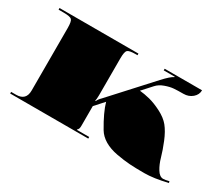

<svg xmlns="http://www.w3.org/2000/svg" viewBox="-86 -666 1028 884"><g transform="rotate(30 428.5 -223.5)"><path d="M375.9 -139.9V-36.7Q375.9 -25.3 374.1 -20.5Q372.4 -15.7 367.1 -10.5V-8.7H432.7V0H17.5V-8.7H43.7Q96.2 -8.7 96.2 -61.2V-393.4Q96.2 -428.8 87.6 -437.3Q79.1 -445.8 43.7 -445.8H17.5V-454.5H437.1V-445.8H428.3Q392.9 -445.8 384.4 -437.3Q375.9 -428.8 375.9 -393.4V-197.6Q375.9 -176.6 372.8 -168.3L375.9 -166.5Q381.6 -179.6 393.4 -190.6L583.5 -398.6Q617.6 -435.8 635.5 -444.1V-445.8H576.5V-454.5H775.3Q775.3 -430.9 755.9 -414.3Q736.5 -397.7 708.9 -397.7Q678.3 -397.7 658.7 -396.2Q639 -394.7 613.9 -385.7Q588.7 -376.7 573.9 -360.1L528.4 -309.9Q553.3 -307.7 582.8 -300.3Q612.3 -292.8 647.7 -274.7Q683.1 -256.6 702.8 -232.5Q723.3 -207.2 740.2 -165.9Q757 -124.6 766 -92.4Q774.9 -60.3 789.8 -36.1Q804.6 -11.8 823.9 -11.8Q833.5 -11.8 854.5 -17L856.6 -8.7Q785 8.7 734.3 8.7Q689.2 8.7 657.1 6.6Q625 4.4 585.7 -2.8Q546.3 -10.1 517.9 -26.9Q489.5 -43.7 474.2 -69.5Q432.7 -139.4 419.1 -187.9Z"/></g></svg>

Font: FoglihtenBlackPcs
Style: BlackPcs
Weight: 900
Version: Version 0.75